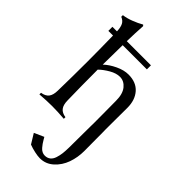

<svg xmlns="http://www.w3.org/2000/svg" viewBox="-320 -858 1222 1222"><g transform="rotate(45 290.5 -247.5)"><path d="M328.6 251.5Q351.1 251.5 366.2 239.5Q381.3 227.5 388.7 204.8Q396 182.1 398.7 159.9Q401.4 137.7 401.9 106.4Q403.3 28.3 403.3 -83Q404.3 -95.7 403.6 -197Q402.8 -298.3 402.8 -315.9Q402.8 -377.4 376.5 -409.7Q350.1 -441.9 312.5 -441.9Q280.3 -441.9 243.4 -420.7Q206.5 -399.4 180.2 -374V-366.2Q180.2 -227.1 183.1 -100.1Q183.6 -59.6 199.5 -39.6Q215.3 -19.5 249 -14.6V0Q185.5 -4.9 139.2 -4.9Q92.8 -4.9 29.3 0V-14.6Q63 -19.5 78.9 -39.6Q94.7 -59.6 95.2 -100.1Q98.1 -227.1 98.1 -366.2Q98.1 -460.9 95.7 -596.2H53.7V-632.8H94.7Q93.3 -668.9 83 -688.5Q72.8 -708 48.3 -717.8V-732.4Q77.6 -735.4 115.2 -749.8Q152.8 -764.2 182.1 -781.2L189 -773.9Q184.6 -706.5 183.1 -632.8H400.4V-596.2H182.6Q180.7 -515.1 180.2 -418.9Q210.4 -447.8 255.6 -469.2Q300.8 -490.7 341.3 -490.7Q410.6 -490.7 448.2 -448Q485.8 -405.3 485.8 -335Q485.8 -316.9 485.1 -218Q484.4 -119.1 485.4 -108.4Q485.4 -64.5 485.8 -22.7Q486.3 19 486.3 51.8Q486.3 110.4 467.8 162.6Q449.2 214.8 409.9 250.2Q370.6 285.6 318.4 285.6Q299.3 285.6 270.3 279.3Q241.2 272.9 217.3 263.7Q179.2 202.1 177.2 198.2L242.7 168.9Q244.1 171.4 252.2 185.3Q260.3 199.2 266.4 207.8Q272.5 216.3 282.2 228Q292 239.7 304 245.6Q315.9 251.5 328.6 251.5Z"/></g></svg>

Font: Flanker
Style: Regular
Weight: 400
Designer: Flanker
Foundry: Flanker
Version: Version 2.027